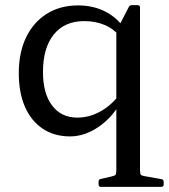

<svg xmlns="http://www.w3.org/2000/svg" viewBox="-20 -521 656 746"><path d="M524 77H432V-400L480 -493Q482 -498 485.5 -499.5Q489 -501 494 -501H515Q524 -501 524 -491ZM449 -377Q422 -409 386.5 -424Q351 -439 307 -439Q231 -439 189 -387Q147 -335 147 -241Q147 -158 182.5 -111Q218 -64 280 -64Q325 -64 366.5 -86Q408 -108 440 -148L450 -125Q415 -63 361.5 -27Q308 9 252 9Q191 9 146 -21Q101 -51 77 -106Q53 -161 53 -237Q53 -317 81.5 -376Q110 -435 162 -467.5Q214 -500 283 -500Q346 -500 395 -473Q444 -446 474 -394ZM372 205Q363 205 363 195V185Q363 175 373 174L412 165Q426 162 429 158Q432 154 432 140V25H524V141Q524 154 527.5 158Q531 162 545 164L607 175Q616 176 616 186V196Q616 205 606 205Z"/></svg>

Font: Hahmlet
Style: Regular
Weight: 400
Designer: Minjoo Ham & Mark Frömberg
Foundry: hypertype
Version: Version 1.002